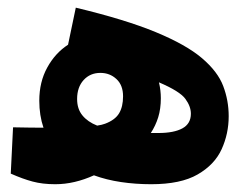

<svg xmlns="http://www.w3.org/2000/svg" viewBox="-20 -471 626 496"><path d="M122.6 4.9Q89.8 4.9 64.2 -2Q38.6 -8.8 7.8 -22.5L13.7 -142.1Q35.6 -141.6 55.9 -141.4Q76.2 -141.1 92.3 -141.1Q81.5 -172.9 81.5 -210.9Q81.5 -259.3 102.1 -296.6Q122.6 -334 155.8 -355.5L175.8 -451.2Q304.2 -420.4 382.6 -387.9Q460.9 -355.5 501.7 -320.8Q542.5 -286.1 556.6 -248.8Q570.8 -211.4 570.8 -170.9Q570.8 -125.5 552.5 -85.4Q534.2 -45.4 490.5 -20.3Q446.8 4.9 370.6 4.9Q330.1 4.9 292.5 -0.7Q254.9 -6.3 222.7 -18.1Q197.8 -6.8 172.9 -1Q147.9 4.9 122.6 4.9ZM231 -146.5Q243.7 -148.4 251.5 -151.4Q277.3 -161.1 287.6 -178.2Q297.9 -195.3 297.9 -222.2Q297.9 -251 280.8 -266.8Q263.7 -282.7 239.3 -282.7Q212.9 -282.7 196 -264.2Q179.2 -245.6 179.2 -215.3Q179.2 -189.5 192.9 -172.9Q206.5 -156.2 231 -146.5ZM369.6 -127.4Q378.9 -127.4 389.2 -127.4Q429.2 -127.4 451.2 -139.4Q473.1 -151.4 473.1 -177.2Q473.1 -196.3 458.7 -215.8Q444.3 -235.4 390.6 -258.3Q395.5 -237.8 395.5 -217.3Q395.5 -189.9 388.7 -168Q381.8 -146 369.6 -127.4Z"/></svg>

Font: Cascadia Code PL
Style: Bold
Weight: 700
Monospace: yes
Designer: Aaron Bell
Foundry: Saja Typeworks
Version: Version 2404.023; ttfautohint (v1.8.4)